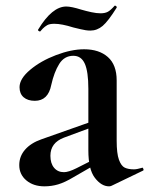

<svg xmlns="http://www.w3.org/2000/svg" viewBox="-20 -651 527 678"><path d="M365 7Q338 7 315 -23Q292 -53 292 -120V-337Q292 -398 279.5 -426Q267 -454 239 -454Q207 -454 189 -425Q171 -396 161 -351Q150 -295 103 -295Q78 -295 63.5 -307.5Q49 -320 49 -343Q49 -373 86.5 -404.5Q124 -436 178 -456.5Q232 -477 277 -477Q330 -477 361 -449.5Q392 -422 392 -367V-154Q392 -109 400 -87Q408 -65 420.5 -59Q433 -53 453 -53Q463 -53 480 -58L482 -59Q485 -59 486.5 -54Q488 -49 484 -48L374 5Q370 7 365 7ZM48 -68Q48 -99 68.5 -122.5Q89 -146 126 -159L327 -230L330 -211L206 -165Q158 -147 158 -101Q158 -74 171 -58.5Q184 -43 206 -43Q222 -43 250 -57L337 -101L338 -82L239 -25Q209 -7 185.5 0Q162 7 137 7Q98 7 73 -14Q48 -35 48 -68ZM385 -631H386Q389 -631 391 -628.5Q393 -626 392 -624Q362 -576 342.5 -559.5Q323 -543 299 -543Q284 -543 264 -548Q244 -553 239 -554Q198 -567 172 -567Q155 -567 146.5 -562Q138 -557 131 -550Q124 -543 122 -540H121Q118 -540 115.5 -542.5Q113 -545 115 -547Q164 -628 214 -628Q232 -628 267 -617Q284 -612 302.5 -608Q321 -604 335 -604Q351 -604 361 -609.5Q371 -615 385 -631Z"/></svg>

Font: Cormorant Unicase
Style: Bold
Weight: 700
Designer: Christian Thalmann (Catharsis Fonts)
Foundry: Catharsis Fonts
Version: Version 4.000